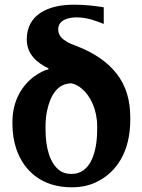

<svg xmlns="http://www.w3.org/2000/svg" viewBox="-20 -788 604 818"><path d="M33 -258C33 -220 39 -185 50 -152C83 -57 161 10 285 10C324 10 359 3 390 -12C477 -53 535 -143 535 -277V-288C535 -363 516 -424 477 -474C438 -524 381 -563 306 -592C289 -598 275 -604 265 -610C246 -621 228 -636 228 -663C228 -701 267 -714 307 -714C351 -714 389 -699 422 -686V-757C381 -763 346 -768 294 -768C182 -768 94 -724 94 -620C94 -557 138 -520 186 -497L187 -493C166 -488 147 -477 128 -464C75 -426 33 -360 33 -269ZM174 -237V-249C174 -274 176 -296 181 -318C194 -378 223 -433 285 -433C302 -429 316 -421 330 -409C366 -378 394 -321 394 -249V-237C394 -140 366 -47 285 -47C266 -47 249 -51 235 -61C193 -91 174 -157 174 -237Z"/></svg>

Font: Aerodynamic
Style: Regular
Weight: 500
Designer: Google
Version: Version 2.000980; 2014